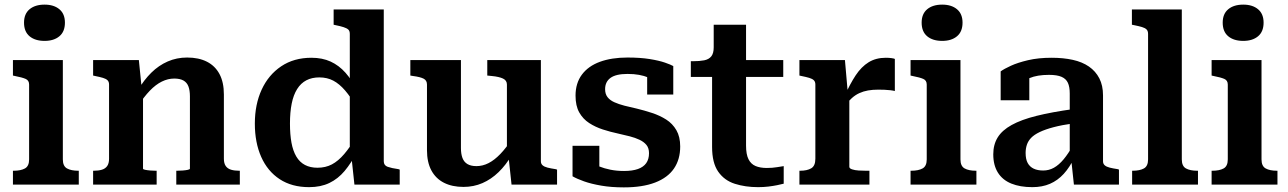

<svg xmlns="http://www.w3.org/2000/svg" viewBox="-20 -799 5575 831"><path d="M173 -622Q132 -622 108 -642Q84 -662 84 -701Q84 -739 108 -759Q132 -779 173 -779Q213 -779 237 -759Q261 -739 261 -701Q261 -662 237 -642Q213 -622 173 -622ZM252 -539V-109Q252 -80 270 -70Q288 -60 319 -60H321V0H36V-60H39Q70 -60 88 -70Q106 -80 106 -109V-433Q106 -451 91 -457.5Q76 -464 45 -470L36 -472V-539Z M383 0V-60H386Q406 -60 421 -64.5Q436 -69 444 -80.5Q452 -92 452 -112V-433Q452 -445 445.5 -451.5Q439 -458 425.5 -462Q412 -466 392 -470L383 -472V-539H581L593 -420L599 -416V-69Q599 -66 608.5 -64Q618 -62 631 -61Q644 -60 654 -60H658V0ZM1018 0H743V-60H746Q757 -60 770.5 -61Q784 -62 793 -64Q802 -66 802 -69V-382Q802 -408 795.5 -425Q789 -442 774 -450.5Q759 -459 734 -459Q707 -459 680.5 -446Q654 -433 628.5 -406.5Q603 -380 577 -340L578 -410Q603 -453 635 -484.5Q667 -516 706 -533Q745 -550 790 -550Q840 -550 875.5 -532Q911 -514 930 -478.5Q949 -443 949 -390V-112Q949 -92 957 -80.5Q965 -69 980 -64.5Q995 -60 1015 -60H1018Z M1641 -101Q1641 -83 1658 -77Q1675 -71 1704 -67L1710 -65V0H1514L1501 -121L1494 -115V-652Q1494 -665 1487.5 -671Q1481 -677 1467 -681.5Q1453 -686 1433 -690L1424 -692V-758H1641ZM1328 -549Q1375 -549 1411 -532.5Q1447 -516 1475.5 -484Q1504 -452 1525 -406L1523 -336Q1498 -379 1473.5 -407.5Q1449 -436 1422.5 -450Q1396 -464 1362 -464Q1330 -464 1306 -451.5Q1282 -439 1266 -413.5Q1250 -388 1242.5 -350.5Q1235 -313 1235 -264Q1235 -217 1241.5 -181.5Q1248 -146 1262.5 -121.5Q1277 -97 1300 -85Q1323 -73 1354 -73Q1389 -73 1416.5 -87.5Q1444 -102 1470 -132.5Q1496 -163 1524 -210L1525 -141Q1500 -93 1471.5 -59Q1443 -25 1405.5 -7Q1368 11 1318 11Q1243 11 1190.5 -23.5Q1138 -58 1110.5 -120Q1083 -182 1083 -264Q1083 -347 1112.5 -411Q1142 -475 1197 -512Q1252 -549 1328 -549Z M1975 -539V-158Q1975 -133 1981.5 -115.5Q1988 -98 2003 -89Q2018 -80 2042 -80Q2069 -80 2094.5 -93Q2120 -106 2145.5 -132.5Q2171 -159 2197 -199L2195 -128Q2170 -85 2138 -54Q2106 -23 2068 -6.5Q2030 10 1986 10Q1937 10 1901.5 -8Q1866 -26 1847 -61.5Q1828 -97 1828 -149V-433Q1828 -451 1813.5 -458.5Q1799 -466 1768 -470L1756 -472V-539ZM2321 -539V-101Q2321 -90 2328.5 -83.5Q2336 -77 2350 -73.5Q2364 -70 2384 -67L2391 -65V0H2194L2181 -121L2174 -127V-433Q2174 -451 2157 -459Q2140 -467 2109 -470L2089 -472V-539Z M2789 -136Q2789 -158 2778 -171.5Q2767 -185 2748 -194Q2729 -203 2705.5 -209Q2682 -215 2655 -221Q2622 -228 2589.5 -238.5Q2557 -249 2530 -266.5Q2503 -284 2487 -312.5Q2471 -341 2471 -385Q2471 -439 2498.5 -476Q2526 -513 2576.5 -531.5Q2627 -550 2696 -550Q2751 -550 2791.5 -543.5Q2832 -537 2858 -528Q2884 -519 2894 -513V-390H2781V-489Q2794 -490 2802 -486.5Q2810 -483 2813.5 -476.5Q2817 -470 2817.5 -462Q2818 -454 2816 -445Q2804 -456 2786 -463.5Q2768 -471 2746 -475Q2724 -479 2696 -479Q2646 -479 2622.5 -462Q2599 -445 2599 -413Q2599 -392 2609.5 -378.5Q2620 -365 2639 -356.5Q2658 -348 2683 -341.5Q2708 -335 2736 -329Q2769 -321 2802.5 -310Q2836 -299 2863.5 -281.5Q2891 -264 2907.5 -235.5Q2924 -207 2924 -165Q2924 -109 2897 -69.5Q2870 -30 2815.5 -9Q2761 12 2680 12Q2626 12 2582.5 4.5Q2539 -3 2508 -14Q2477 -25 2458 -36V-168H2574V-37Q2557 -44 2547 -53Q2537 -62 2533.5 -71Q2530 -80 2531.5 -87.5Q2533 -95 2539 -98Q2553 -87 2574 -78.5Q2595 -70 2622 -64.5Q2649 -59 2681 -59Q2717 -59 2741 -67.5Q2765 -76 2777 -93Q2789 -110 2789 -136Z M2970 -466V-534H2979Q3008 -534 3028 -538Q3048 -542 3058.5 -555Q3069 -568 3069 -594L3160 -539H3370V-466ZM3209 -169Q3209 -131 3219.5 -110Q3230 -89 3250 -80.5Q3270 -72 3299 -72Q3323 -72 3343.5 -75.5Q3364 -79 3372 -80V-4Q3361 -1 3343.5 2.5Q3326 6 3305.5 8.5Q3285 11 3261 11Q3206 11 3160.5 -3.5Q3115 -18 3088.5 -56Q3062 -94 3062 -163V-522L3069 -530V-692H3209Z M3853 -544V-405Q3846 -407 3833.5 -408.5Q3821 -410 3807.5 -410.5Q3794 -411 3781 -411Q3757 -411 3737 -407.5Q3717 -404 3699.5 -396Q3682 -388 3667 -374.5Q3652 -361 3637 -342L3635 -382Q3659 -436 3683.5 -473Q3708 -510 3739.5 -529.5Q3771 -549 3814 -549Q3827 -549 3838 -547.5Q3849 -546 3853 -544ZM3440 0V-60H3443Q3473 -60 3491 -70.5Q3509 -81 3509 -112V-433Q3509 -445 3502.5 -451.5Q3496 -458 3482.5 -462Q3469 -466 3449 -470L3440 -472V-539H3637L3650 -390L3656 -394V-77Q3656 -70 3668 -66Q3680 -62 3696.5 -61Q3713 -60 3728 -60H3743V0Z M4058 -622Q4017 -622 3993 -642Q3969 -662 3969 -701Q3969 -739 3993 -759Q4017 -779 4058 -779Q4098 -779 4122 -759Q4146 -739 4146 -701Q4146 -662 4122 -642Q4098 -622 4058 -622ZM4137 -539V-109Q4137 -80 4155 -70Q4173 -60 4204 -60H4206V0H3921V-60H3924Q3955 -60 3973 -70Q3991 -80 3991 -109V-433Q3991 -451 3976 -457.5Q3961 -464 3930 -470L3921 -472V-539Z M4626 -327V-265Q4576 -258 4540 -248.5Q4504 -239 4480 -227.5Q4456 -216 4443 -202.5Q4430 -189 4424.5 -172.5Q4419 -156 4419 -137Q4419 -110 4428 -93.5Q4437 -77 4454 -69Q4471 -61 4495 -61Q4520 -61 4541.5 -73Q4563 -85 4583.5 -109.5Q4604 -134 4625 -172L4630 -117Q4610 -75 4584 -46.5Q4558 -18 4524.5 -3.5Q4491 11 4448 11Q4395 11 4357 -4.5Q4319 -20 4299 -52Q4279 -84 4279 -131Q4279 -173 4298 -204Q4317 -235 4358.5 -258Q4400 -281 4466 -297.5Q4532 -314 4626 -327ZM4628 0 4616 -112 4610 -113V-394Q4610 -423 4602 -440.5Q4594 -458 4574.5 -466.5Q4555 -475 4520 -475Q4469 -475 4436 -461Q4403 -447 4389 -431Q4384 -437 4385 -445.5Q4386 -454 4392 -461.5Q4398 -469 4409 -474.5Q4420 -480 4435 -481V-365H4311V-490Q4326 -501 4355.5 -514.5Q4385 -528 4429.5 -538.5Q4474 -549 4532 -549Q4582 -549 4623 -540Q4664 -531 4693 -511Q4722 -491 4738 -460Q4754 -429 4754 -386V-101Q4754 -90 4761.5 -83.5Q4769 -77 4783 -73.5Q4797 -70 4817 -67L4823 -65V0Z M5095 -758V-109Q5095 -80 5113 -70Q5131 -60 5162 -60H5165V0H4880V-60H4882Q4913 -60 4931 -70Q4949 -80 4949 -109V-652Q4949 -665 4942.5 -671.5Q4936 -678 4922.5 -682Q4909 -686 4889 -690L4879 -692V-758Z M5361 -622Q5320 -622 5296 -642Q5272 -662 5272 -701Q5272 -739 5296 -759Q5320 -779 5361 -779Q5401 -779 5425 -759Q5449 -739 5449 -701Q5449 -662 5425 -642Q5401 -622 5361 -622ZM5440 -539V-109Q5440 -80 5458 -70Q5476 -60 5507 -60H5509V0H5224V-60H5227Q5258 -60 5276 -70Q5294 -80 5294 -109V-433Q5294 -451 5279 -457.5Q5264 -464 5233 -470L5224 -472V-539Z"/></svg>

Font: Roboto Serif SemiBold
Style: Regular
Weight: 600
Designer: Greg Gazdowicz
Foundry: Commercial Type
Version: Version 1.008